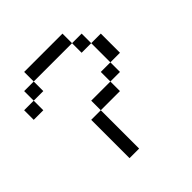

<svg xmlns="http://www.w3.org/2000/svg" viewBox="-199 -929 1090 1090"><g transform="rotate(-45 346.0 -384.5)"><path d="M307.7 -307.7V0H230.8V-307.7ZM461.5 -384.6V-307.7H307.7V-384.6ZM538.5 -461.5V-384.6H461.5V-461.5ZM538.5 -615.4H615.4V-461.5H538.5ZM538.5 -384.6ZM0 -538.5V-615.4H76.9V-538.5ZM76.9 -615.4V-692.3H153.8V-615.4ZM461.5 -615.4V-692.3H538.5V-615.4ZM153.8 -692.3V-769.2H461.5V-692.3Z"/></g></svg>

Font: Mintsoda - Lime Green 13x16
Style: Regular
Weight: 400
Designer: Mintsoda-15
Version: Version 1.0